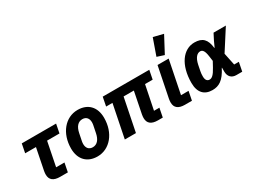

<svg xmlns="http://www.w3.org/2000/svg" viewBox="-57 -1448 2758 2093"><g transform="rotate(-30 1322.0 -401.5)"><path d="M352 0 374 -112H269L329 -413H485L507 -525H75L53 -413H189L135 -142C132 -127 131 -109 131 -99C131 -33 173 0 254 0Z M721 12C877 12 992 -128 992 -318C992 -456 911 -537 783 -537C627 -537 512 -397 512 -207C512 -69 593 12 721 12ZM726 -101C677 -101 651 -134 651 -184C651 -197 653 -209 654 -215L673 -309C688 -384 725 -424 778 -424C827 -424 853 -391 853 -341C853 -328 851 -316 850 -310L831 -216C816 -141 779 -101 726 -101Z M1547 0 1569 -112H1501L1562 -413H1658L1680 -525H1094L1072 -413H1152L1069 0H1209L1292 -413H1421L1367 -142C1364 -127 1363 -109 1363 -99C1363 -33 1405 0 1486 0Z M2016 -784 1891 -815 1818 -608 1907 -579ZM1936 -112H1841L1924 -525H1784L1707 -142C1704 -127 1703 -109 1703 -99C1703 -33 1745 0 1826 0H1914Z M2569 -112H2510L2478 -266L2644 -525H2489L2449 -447L2417 -377H2413C2401 -489 2354 -537 2253 -537C2112 -537 2006 -397 2006 -170C2006 -48 2067 12 2168 12C2250 12 2311 -24 2375 -148H2378V-99C2378 -36 2415 0 2473 0H2547ZM2198 -103C2169 -103 2149 -122 2149 -170C2149 -194 2150 -209 2155 -235L2169 -305C2186 -388 2223 -422 2260 -422C2289 -422 2309 -399 2319 -327L2328 -263L2292 -197C2252 -123 2224 -103 2198 -103Z"/></g></svg>

Font: LVC Sans
Style: Bold Italic
Weight: 700
Italic angle: -11.31°
Designer: Mike Abbink, Paul van der Laan, Pieter van Rosmalen
Foundry: Bold Monday
Version: Version 3.0